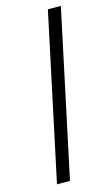

<svg xmlns="http://www.w3.org/2000/svg" viewBox="-113 -757 463 800"><g transform="rotate(-15 118.5 -357.0)"><path d="M29 0 181 -714H237L85 0Z"/></g></svg>

Font: Noto Sans SemiCondensed Light
Style: Italic
Weight: 300
Width: 4
Italic angle: -12°
Designer: Monotype Design Team
Foundry: Monotype Imaging Inc.
Version: Version 2.013; ttfautohint (v1.8.4.7-5d5b)